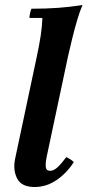

<svg xmlns="http://www.w3.org/2000/svg" viewBox="-20 -735 351 770"><path d="M119 15Q66 15 48.5 -19.5Q31 -54 41 -100L128 -510Q137 -552 143 -590.5Q149 -629 150 -663H98Q98 -670 100.5 -681.5Q103 -693 106 -700Q164 -700 213 -703.5Q262 -707 311 -715Q301 -693 290 -656Q279 -619 269.5 -580Q260 -541 253 -510L168 -110Q162 -82 163.5 -66Q165 -50 181 -50Q195 -50 210 -63.5Q225 -77 246 -105Q254 -101 261.5 -96.5Q269 -92 276 -85Q248 -41 207 -13Q166 15 119 15Z"/></svg>

Font: Poltawski Nowy
Style: Bold Italic
Weight: 700
Italic angle: -12°
Designer: Adam Pótawski, Mateusz Machalski, Borys Kosmynka, Ania Wieluska
Foundry: Capitalics.wtf
Version: Version 1.001;gftools[0.9.25]